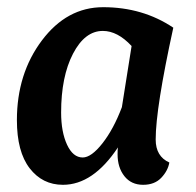

<svg xmlns="http://www.w3.org/2000/svg" viewBox="-20 -504 546 534"><path d="M308 -94Q239 10 155 10Q98 10 62.5 -36Q27 -82 27 -170Q27 -299 96.5 -391.5Q166 -484 267 -484Q377 -484 462 -427Q413 -203 413 -116Q413 -69 451 -52Q447 -29 428.5 -9.5Q410 10 378 10Q345 10 326 -14Q307 -38 307 -75Q307 -88 308 -94ZM319 -206 346 -376Q307 -418 266 -418Q216 -418 183 -354.5Q150 -291 150 -191Q150 -137 166.5 -101.5Q183 -66 210 -66Q234 -66 265 -105.5Q296 -145 319 -206Z"/></svg>

Font: Overlock
Style: Bold Italic
Weight: 700
Designer: Dario Muhafara
Foundry: Dario Manuel Muhafara
Version: Version 1.002